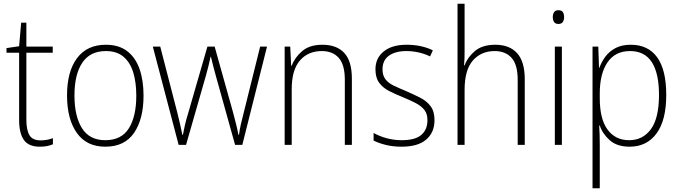

<svg xmlns="http://www.w3.org/2000/svg" viewBox="-20 -780 3660 1034"><path d="M199 -24Q218 -24 235 -27.5Q252 -31 265 -36V-3Q251 3 234 6.5Q217 10 194 10Q134 10 108.5 -26.5Q83 -63 83 -133V-496H15V-521L83 -531L94 -658H122V-529H264V-496H122V-135Q122 -80 138.5 -52Q155 -24 199 -24Z M753 -265Q753 -139 702 -64.5Q651 10 547 10Q446 10 393.5 -64.5Q341 -139 341 -266Q341 -395 395 -467Q449 -539 550 -539Q620 -539 665 -504.5Q710 -470 731.5 -408.5Q753 -347 753 -265ZM381 -266Q381 -154 421.5 -89.5Q462 -25 547 -25Q634 -25 674 -89Q714 -153 714 -265Q714 -336 697.5 -390Q681 -444 645 -474.5Q609 -505 550 -505Q465 -505 423 -442Q381 -379 381 -266Z M1142 -373Q1127 -427 1116 -474H1114Q1109 -449 1102.5 -424Q1096 -399 1089 -373L982 0H942L803 -529H843L934 -177Q944 -137 950.5 -108.5Q957 -80 962 -54H965Q969 -77 976 -107Q983 -137 995 -176L1097 -529H1136L1235 -175Q1244 -141 1251.5 -111Q1259 -81 1264 -54H1267Q1271 -83 1276.5 -108Q1282 -133 1292 -171L1381 -529H1418L1285 0H1246Z M1716 -539Q1793 -539 1834 -495Q1875 -451 1875 -356V0H1837V-351Q1837 -431 1804.5 -468Q1772 -505 1713 -505Q1639 -505 1595 -454Q1551 -403 1551 -300V0H1513V-529H1543L1548 -426H1551Q1567 -470 1607 -504.5Q1647 -539 1716 -539Z M2320 -133Q2320 -67 2275.5 -28.5Q2231 10 2143 10Q2095 10 2056 0Q2017 -10 1992 -23V-64Q2024 -46 2063 -35.5Q2102 -25 2143 -25Q2216 -25 2249 -53.5Q2282 -82 2282 -133Q2282 -167 2265.5 -188Q2249 -209 2219.5 -224.5Q2190 -240 2151 -256Q2108 -273 2074.5 -290.5Q2041 -308 2021.5 -335Q2002 -362 2002 -407Q2002 -467 2046.5 -503Q2091 -539 2170 -539Q2211 -539 2247 -531Q2283 -523 2311 -509L2296 -476Q2271 -489 2237 -497Q2203 -505 2169 -505Q2109 -505 2074.5 -480Q2040 -455 2040 -407Q2040 -374 2055.5 -353.5Q2071 -333 2100 -319Q2129 -305 2168 -289Q2209 -271 2243.5 -253.5Q2278 -236 2299 -208Q2320 -180 2320 -133Z M2482 -504Q2482 -481 2481.5 -464.5Q2481 -448 2479 -428H2482Q2498 -472 2538 -505.5Q2578 -539 2647 -539Q2724 -539 2765 -493.5Q2806 -448 2806 -354V0H2768V-349Q2768 -432 2735 -468.5Q2702 -505 2644 -505Q2571 -505 2526.5 -454Q2482 -403 2482 -296V0H2444V-760H2482Z M2987 -725Q3005 -725 3011.5 -714.5Q3018 -704 3018 -688Q3018 -672 3011 -661.5Q3004 -651 2987 -651Q2971 -651 2964 -661.5Q2957 -672 2957 -688Q2957 -704 2964 -714.5Q2971 -725 2987 -725ZM3006 -529V0H2968V-529Z M3377 -539Q3470 -539 3519 -471.5Q3568 -404 3568 -269Q3568 -132 3515.5 -61Q3463 10 3371 10Q3303 10 3264 -24.5Q3225 -59 3210 -104H3207Q3210 -55 3210 -1V234H3171V-529H3202L3206 -415H3208Q3220 -448 3241 -476Q3262 -504 3295.5 -521.5Q3329 -539 3377 -539ZM3373 -505Q3293 -505 3251.5 -444Q3210 -383 3210 -277V-251Q3210 -139 3252 -82Q3294 -25 3368 -25Q3442 -25 3485.5 -84.5Q3529 -144 3529 -269Q3529 -385 3490.5 -445Q3452 -505 3373 -505Z"/></svg>

Font: Noto Sans Khmer UI SemiCondensed ExtraLight
Style: Regular
Weight: 200
Width: 4
Designer: Danh Hong and the Monotype Design Team
Foundry: Monotype Imaging Inc.
Version: Version 2.002; ttfautohint (v1.8.4.7-5d5b)